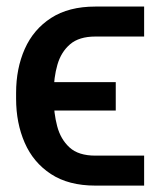

<svg xmlns="http://www.w3.org/2000/svg" viewBox="-20 -566 490 588"><path d="M272 -89.4H421.4V2.4H272Q189.9 2.4 136 -33Q82 -68.4 55.7 -128.7Q29.3 -189 29.3 -263.7V-281.7Q29.3 -356.4 55.9 -416.3Q82.5 -476.1 136.5 -511Q190.4 -545.9 272 -545.9H421.4V-454.1H272Q222.2 -454.1 194.6 -430.4Q167 -406.7 155.8 -367.7Q144.5 -328.6 144.5 -281.7V-263.7Q144.5 -220.2 155 -179.9Q165.5 -139.6 192.9 -114.5Q220.2 -89.4 272 -89.4ZM334.5 -314.5V-227.5H76.2V-314.5Z"/></svg>

Font: Inter 20pt Medium
Style: Regular
Weight: 500
Version: Version 4.001;git-66647c0bb